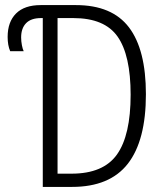

<svg xmlns="http://www.w3.org/2000/svg" viewBox="-20 -734 640 754"><path d="M553 -364Q553 -182 482 -91Q411 0 263 0H148V-663H141Q102 -663 82.5 -643Q63 -623 63 -587Q63 -572 66 -556.5Q69 -541 73 -533H20Q10 -556 10 -589Q10 -648 43 -681Q76 -714 140 -714H167H278Q420 -714 486.5 -626.5Q553 -539 553 -364ZM493 -362Q493 -517 442 -590Q391 -663 268 -663H206V-52H261Q386 -52 439.5 -127.5Q493 -203 493 -362Z"/></svg>

Font: Noto Sans Mono UI Light
Style: Regular
Weight: 300
Monospace: yes
Designer: Monotype Design team
Foundry: Monotype Imaging Inc.
Version: Version 1.000